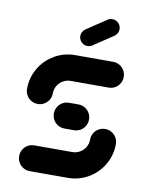

<svg xmlns="http://www.w3.org/2000/svg" viewBox="-80 -755 637 815"><g transform="rotate(10 238.5 -348.0)"><path d="M389.3 -231.9Q404.4 -231.9 417.2 -224.4Q430 -217 437.4 -204.3Q444.8 -191.5 444.8 -176.3Q444.8 -128.5 421.1 -88Q397.4 -47.4 356.9 -23.7Q316.3 0 268.1 0H104.8Q89.6 0 76.9 -7.4Q64.1 -14.8 56.7 -27.6Q49.3 -40.4 49.3 -55.6Q49.3 -70.7 56.7 -83.5Q64.1 -96.3 76.9 -103.7Q89.6 -111.1 104.8 -111.1H268.1Q285.9 -111.1 300.9 -119.8Q315.9 -128.5 324.8 -143.5Q333.7 -158.5 333.7 -176.3Q333.7 -191.5 341.1 -204.3Q348.5 -217 361.3 -224.4Q374.1 -231.9 389.3 -231.9ZM314.4 -259.3Q314.4 -244.1 307 -231.3Q299.6 -218.5 286.9 -211.1Q274.1 -203.7 258.9 -203.7H218.5Q203.3 -203.7 190.6 -211.1Q177.8 -218.5 170.4 -231.3Q163 -244.1 163 -259.3Q163 -274.4 170.4 -287.2Q177.8 -300 190.6 -307.4Q203.3 -314.8 218.5 -314.8H258.9Q274.1 -314.8 286.9 -307.4Q299.6 -300 307 -287.2Q314.4 -274.4 314.4 -259.3ZM88.1 -286.7Q73 -286.7 60.2 -294.1Q47.4 -301.5 40 -314.3Q32.6 -327 32.6 -342.2Q32.6 -390 56.3 -430.6Q80 -471.1 120.6 -494.8Q161.1 -518.5 209.3 -518.5H372.6Q387.8 -518.5 400.6 -511.1Q413.3 -503.7 420.7 -490.9Q428.1 -478.1 428.1 -463Q428.1 -447.8 420.7 -435Q413.3 -422.2 400.6 -414.8Q387.8 -407.4 372.6 -407.4H209.3Q191.5 -407.4 176.5 -398.7Q161.5 -390 152.6 -375Q143.7 -360 143.7 -342.2Q143.7 -327 136.3 -314.3Q128.9 -301.5 116.1 -294.1Q103.3 -286.7 88.1 -286.7ZM253.3 -565.6Q238.1 -565.6 227.2 -576.5Q216.3 -587.4 216.3 -602.6Q216.3 -611.9 220.6 -619.8Q224.8 -627.8 232.2 -633L317.8 -690Q327 -696.3 338.5 -696.3Q353.7 -696.3 364.6 -685.4Q375.6 -674.4 375.6 -659.3Q375.6 -650 371.3 -642Q367 -634.1 359.6 -628.9L274.1 -571.9Q264.8 -565.6 253.3 -565.6Z"/></g></svg>

Font: 26F Galaxy Sans Black
Style: Regular
Weight: 900
Designer: C₂₉H₂₅N₃O₅
Version: Version 1.100